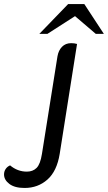

<svg xmlns="http://www.w3.org/2000/svg" viewBox="-23 -920 535 952"><path d="M-3 -55Q-3 -70 5 -82Q13 -94 27 -100Q64 -69 110 -69Q140 -69 158.5 -87.5Q177 -106 185 -157L262 -641Q267 -670 284.5 -688Q302 -706 330 -706Q346 -706 359 -702L273 -157Q259 -71 212 -29.5Q165 12 99 12Q50 12 23.5 -8Q-3 -28 -3 -55ZM315 -900H395L492 -752H452L349 -840L212 -752H172Z"/></svg>

Font: Thasadith
Style: Bold Italic
Weight: 700
Italic angle: -9°
Designer: Cadson Demak Co.,Ltd.
Foundry: Cadson Demak Co.,Ltd.
Version: Version 1.000; ttfautohint (v1.6)